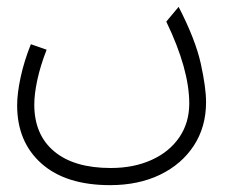

<svg xmlns="http://www.w3.org/2000/svg" viewBox="-20 -310 691 560"><path d="M301 230Q172 230 101 167Q30 104 30 -3Q30 -37 40 -84Q50 -131 70 -181L116 -165Q98 -119 89 -77.5Q80 -36 80 -5Q80 83 138 131.5Q196 180 303 180Q370 180 422 156.5Q474 133 503 90.5Q532 48 532 -8Q532 -108 465 -247L501 -290Q550 -195 565.5 -125Q581 -55 581 -12Q581 60 545.5 114.5Q510 169 447 199.5Q384 230 301 230Z"/></svg>

Font: Readex Pro ExtraLight
Style: Regular
Weight: 200
Designer: Bonnie Shaver-Troup, Thomas Jockin
Foundry: Lexend
Version: Version 1.203; ttfautohint (v1.8.3)